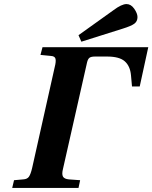

<svg xmlns="http://www.w3.org/2000/svg" viewBox="-20 -924 749 944"><path d="M366 -751 538 -874Q578 -904 602 -904Q624 -904 640 -881Q656 -858 656 -840Q656 -819 640.5 -807.5Q625 -796 583 -783L380 -719ZM40 0 49 -38 94 -42Q114 -43 122.5 -55.5Q131 -68 138 -98L249 -594Q256 -621 253 -634.5Q250 -648 230 -649L179 -654L189 -692H709L667 -499H629L624 -554Q620 -599 593.5 -622.5Q567 -646 507 -646H447Q428 -646 420 -640Q412 -634 408 -617L290 -95Q283 -68 289.5 -56Q296 -44 319 -42L374 -38L366 0Z"/></svg>

Font: Heuristica
Style: Bold Italic
Weight: 700
Italic angle: -13°
Version: Version 1.0.2